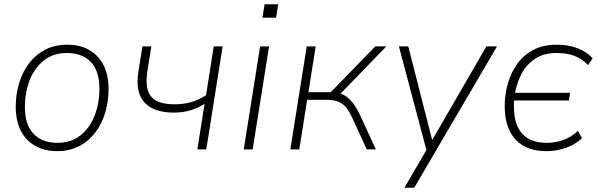

<svg xmlns="http://www.w3.org/2000/svg" viewBox="-20 -702 2807 902"><path d="M248 8Q189 8 145 -17Q101 -42 77.5 -88.5Q54 -135 54 -200Q54 -258 69.5 -310.5Q85 -363 116 -404Q147 -445 192 -468.5Q237 -492 296 -492Q356 -492 399.5 -467Q443 -442 466.5 -395.5Q490 -349 490 -284Q490 -226 474.5 -173.5Q459 -121 428 -80Q397 -39 352 -15.5Q307 8 248 8ZM250 -31Q314 -31 358 -66Q402 -101 424.5 -159Q447 -217 447 -286Q447 -369 406.5 -411Q366 -453 294 -453Q230 -453 186 -418Q142 -383 119.5 -325.5Q97 -268 97 -198Q97 -116 137.5 -73.5Q178 -31 250 -31Z M907 0 941 -214Q909 -194 874 -183.5Q839 -173 797 -173Q701 -173 658 -221.5Q615 -270 630 -364L649 -484H691L672 -365Q664 -312 674.5 -278Q685 -244 716 -228Q747 -212 798 -212Q842 -212 877 -222Q912 -232 948 -255L984 -484H1026L949 0Z M1213 -619 1223 -682H1287L1277 -619ZM1125 0 1202 -484H1244L1167 0Z M1344 0 1421 -484H1463L1429 -269H1534L1743 -484H1795L1574 -256L1547 -268Q1571 -267 1592.5 -257Q1614 -247 1634 -223Q1654 -199 1674 -156L1746 0H1703L1634 -150Q1619 -183 1602.5 -201Q1586 -219 1564.5 -226Q1543 -233 1514 -233H1423L1386 0Z M1880 180 1989 -7 1986 13 1854 -484H1898L2018 -14H1993L2265 -484H2315L1926 180Z M2547 8Q2480 8 2436.5 -18.5Q2393 -45 2372 -92.5Q2351 -140 2351 -202Q2351 -255 2365 -306.5Q2379 -358 2408.5 -400Q2438 -442 2484.5 -467Q2531 -492 2596 -492Q2652 -492 2695.5 -474.5Q2739 -457 2764 -428L2743 -396Q2715 -425 2680 -439Q2645 -453 2594 -453Q2534 -453 2493 -425.5Q2452 -398 2429 -353Q2406 -308 2398 -256L2391 -266H2658L2653 -230H2387L2396 -241Q2390 -178 2403 -131Q2416 -84 2452 -57.5Q2488 -31 2549 -31Q2590 -31 2627 -44.5Q2664 -58 2695 -87L2714 -53Q2695 -34 2668.5 -20.5Q2642 -7 2611 0.5Q2580 8 2547 8Z"/></svg>

Font: Nunito Sans 12pt ExtraLight
Style: Italic
Weight: 200
Italic angle: -9°
Designer: Vernon Adams
Foundry: Vernon Adams
Version: Version 3.101;gftools[0.9.27]